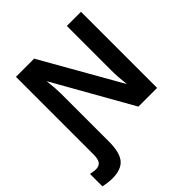

<svg xmlns="http://www.w3.org/2000/svg" viewBox="-271 -853 1227 1227"><g transform="rotate(-45 342.5 -240.0)"><path d="M194.8 25.4Q194.8 122.6 159.9 165Q125 207.5 43.5 207.5Q8.8 207.5 -37.1 197.8V85.4Q-5.4 91.8 9.3 91.8Q41 91.8 54 73Q66.9 54.2 66.9 15.6V-688H231.4L535.6 -153.8Q526.9 -228 526.9 -288.1V-688H654.8V0H485.8L186 -529.8Q194.8 -453.1 194.8 -405.8Z"/></g></svg>

Font: Arimo
Style: Bold
Weight: 700
Designer: Steve Matteson
Foundry: Monotype Imaging Inc.
Version: Version 1.33